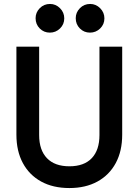

<svg xmlns="http://www.w3.org/2000/svg" viewBox="-20 -936 701 971"><path d="M331 15Q248 15 188 -18Q128 -51 95.5 -111.5Q63 -172 63 -255V-700H178V-253Q178 -177 217.5 -136Q257 -95 331 -95Q405 -95 444 -136Q483 -177 483 -253V-700H598V-255Q598 -172 565.5 -111.5Q533 -51 473 -18Q413 15 331 15ZM435 -771Q405 -771 384 -792Q363 -813 363 -844Q363 -873 384 -894.5Q405 -916 436 -916Q465 -916 486.5 -894.5Q508 -873 508 -843Q508 -813 486.5 -792Q465 -771 435 -771ZM232 -771Q202 -771 181 -792Q160 -813 160 -844Q160 -873 181 -894.5Q202 -916 233 -916Q262 -916 283.5 -894.5Q305 -873 305 -843Q305 -813 283.5 -792Q262 -771 232 -771Z"/></svg>

Font: Fustat
Style: Bold
Weight: 700
Designer: Mohamed Gaber, Khaled Hosny, Laura Garcia Mut
Foundry: Kief Type Foundry, Alif Type Foundry, Hard Type Foundry
Version: Version 1.007